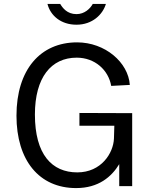

<svg xmlns="http://www.w3.org/2000/svg" viewBox="-20 -949 780 979"><path d="M520 -929H453C440 -905 411 -877 370 -877C322 -877 299 -909 287 -929H222C237 -870 290 -823 370 -823C451 -823 504 -875 520 -929ZM368 10C483 10 549 -48 588 -112V0H654V-372L385 -373V-308H563L561 -242C558 -169 497 -70 374 -70C245 -70 158 -161 158 -365C158 -554 241 -655 371 -655C464 -655 533 -592 547 -511L642 -516C634 -631 516 -733 373 -733C186 -733 64 -594 64 -359C64 -131 180 10 368 10Z"/></svg>

Font: United Sans
Style: Regular
Weight: 400
Designer: Pablo Impallari, Rodrigo Fuenzalida (Modified by Dan O. Williams)
Version: Version 1.000;PS 001.000;hotconv 1.0.88;makeotf.lib2.5.64775